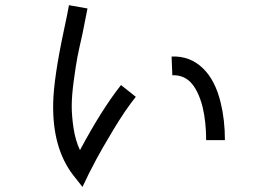

<svg xmlns="http://www.w3.org/2000/svg" viewBox="-20 -699 1040 749"><path d="M301.8 30.3 265.6 -15.6Q183.6 -122.1 187.5 -296.9Q189.5 -394.5 229.5 -582Q244.1 -649.4 249 -678.7L321.3 -666Q315.4 -634.8 301.8 -567.4Q288.1 -507.8 281.7 -474.6Q275.4 -441.4 267.6 -383.3Q259.8 -325.2 259.8 -285.2Q259.8 -245.1 267.1 -197.8Q274.4 -150.4 292 -113.3Q377 -272.5 452.1 -367.2L509.8 -321.3Q468.8 -270.5 421.4 -191.4Q374 -112.3 355.5 -77.1Q336.9 -42 327.1 -22.5ZM720.7 -380.9Q692.4 -407.2 652.3 -405.3L649.4 -478.5Q720.7 -481.4 770.5 -433.6Q819.3 -387.7 840.8 -298.8Q857.4 -231.4 857.4 -152.3H784.2Q784.2 -222.7 770.5 -281.2Q752.9 -349.6 720.7 -380.9Z"/></svg>

Font: irohakakuC Regular
Style: Regular
Weight: 400
Designer: [Source Han Sans]
Ryoko NISHIZUKA Ë•øÂ°öÊ∂ºÂ≠ê (kana & ideographs); Paul D. Hunt (Latin, Greek & Cyrillic); Wenlong ZHAN
Version: Version 1.001.20160904